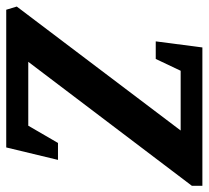

<svg xmlns="http://www.w3.org/2000/svg" viewBox="-66 -608 654 601"><g transform="rotate(90 260.5 -307.0)"><path d="M-10 0 -20 -33 368 -546H181L144 -468H89L108 -614H541V-581L153 -69H353L407 -162H460L421 0Z"/></g></svg>

Font: Manuale
Style: Bold Italic
Weight: 700
Italic angle: -11°
Version: Version 1.002